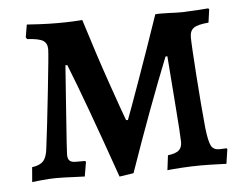

<svg xmlns="http://www.w3.org/2000/svg" viewBox="-43 -556 799 621"><g transform="rotate(-5 356.5 -245.5)"><path d="M184 -361H178Q175 -319 166.5 -201.5Q158 -84 158 -72Q158 -59 164 -53Q170 -47 184 -47H214L217 -44L209 3Q198 3 170 1.5Q142 0 116 0Q96 0 71 2.5Q46 5 38 6L42 -42Q67 -45 78.5 -57.5Q90 -70 93 -99Q101 -161 114 -281.5Q127 -402 127 -417Q127 -437 113.5 -445.5Q100 -454 62 -456L58 -462L65 -503Q77 -502 107 -500.5Q137 -499 165 -499Q191 -499 214 -500Q237 -501 245 -502Q281 -386 314.5 -289.5Q348 -193 358 -167H364Q374 -193 408.5 -289.5Q443 -386 482 -500Q494 -501 507 -500.5Q520 -500 530 -500Q544 -499 569 -499Q595 -500 620 -501.5Q645 -503 654 -504L657 -501L651 -458Q616 -455 603 -446Q590 -437 590 -416Q590 -392 597 -291Q604 -190 611 -119Q616 -76 623.5 -61.5Q631 -47 650 -47L674 -48L676 -45L669 2Q661 2 637.5 1Q614 0 587 0Q558 0 525 2Q492 4 477 6L483 -42Q508 -45 518.5 -54Q529 -63 529 -81Q529 -100 520.5 -210.5Q512 -321 509 -361H503Q439 -201 367 6L321 13Q231 -244 184 -361Z"/></g></svg>

Font: Alegreya SC Medium
Style: Regular
Weight: 500
Designer: Juan Pablo del Peral
Foundry: Huerta Tipografica
Version: Version 2.007; ttfautohint (v1.6)